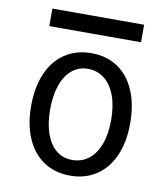

<svg xmlns="http://www.w3.org/2000/svg" viewBox="-82 -799 765 874"><g transform="rotate(10 300.0 -361.5)"><path d="M71 -275.5Q71 -362.5 98.8 -426.8Q126.5 -491 178.5 -525.5Q230.5 -560 301 -560Q371 -560 422.5 -525.5Q474 -491 501.5 -426.8Q529 -362.5 529 -275.5Q529 -190 501.2 -126.5Q473.5 -63 421.8 -28.5Q370 6 300 6Q230 6 178.2 -28.5Q126.5 -63 98.8 -126.8Q71 -190.5 71 -275.5ZM441 -275.5Q441 -340.5 423.5 -388Q406 -435.5 373.5 -461.2Q341 -487 297 -487Q255 -487 223.8 -461.2Q192.5 -435.5 175.8 -387.8Q159 -340 159 -275.5Q159 -211 175.8 -163.8Q192.5 -116.5 223.5 -91.2Q254.5 -66 297 -66Q341 -66 373.5 -91.2Q406 -116.5 423.5 -163.8Q441 -211 441 -275.5ZM89.5 -729H513.5V-648H89.5Z"/></g></svg>

Font: JuliaMono
Style: Regular
Weight: 400
Monospace: yes
Designer: cormullion
Foundry: corm
Version: Version 0.055; ttfautohint (v1.8.4)